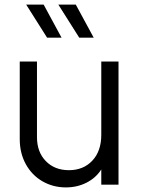

<svg xmlns="http://www.w3.org/2000/svg" viewBox="-20 -804 613 836"><path d="M66 -198V-536H141V-207Q141 -142 179.5 -102.5Q218 -63 280 -63Q343 -63 382 -104.5Q421 -146 421 -217V-536H496V0H421V-66Q397 -29 356.5 -8.5Q316 12 267 12Q211 12 165 -14.5Q119 -41 92.5 -89Q66 -137 66 -198ZM234 -784H310L388 -640H325ZM170 -784 248 -640H185L94 -784Z"/></svg>

Font: Evergrow Sans 
Style: Regular
Weight: 400
Foundry: 10Web
Version: Version 1.000